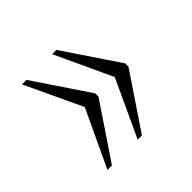

<svg xmlns="http://www.w3.org/2000/svg" viewBox="-102 -557 575 575"><g transform="rotate(-45 185.5 -270.0)"><path d="M181 -89 265 -270 181 -451H199L316 -277V-263L199 -89ZM53 -89 138 -270 53 -451H72L189 -277V-263L72 -89Z"/></g></svg>

Font: Noto Serif Hebrew ExtraCondensed ExtraLight
Style: Regular
Weight: 200
Width: 2
Designer: Monotype Design Team
Foundry: Monotype Imaging Inc.
Version: Version 2.004; ttfautohint (v1.8.4.7-5d5b)